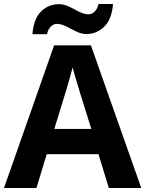

<svg xmlns="http://www.w3.org/2000/svg" viewBox="-20 -945 730 965"><path d="M527 0 475 -170H215L163 0H0L252 -717H437L690 0ZM387 -463Q382 -480 374 -506Q366 -532 358 -559Q350 -586 345 -606Q340 -586 331.5 -556.5Q323 -527 315.5 -500.5Q308 -474 304 -463L253 -297H439ZM143 -773Q149 -851 186.5 -887.5Q224 -924 276 -924Q296 -924 315.5 -916.5Q335 -909 353.5 -898.5Q372 -888 390 -880.5Q408 -873 426 -873Q441 -873 455 -886Q469 -899 475 -925H548Q542 -848 504 -811Q466 -774 415 -774Q395 -774 376 -781.5Q357 -789 338 -799.5Q319 -810 301 -817.5Q283 -825 265 -825Q250 -825 236 -812Q222 -799 216 -773Z"/></svg>

Font: Noto Sans Cham
Style: Bold
Weight: 700
Version: Version 2.002